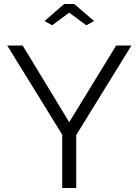

<svg xmlns="http://www.w3.org/2000/svg" viewBox="-20 -937 691 957"><path d="M93 -710 325 -328 559 -710H635L360 -264V0H290V-266L16 -710ZM202 -832 300 -917H350L449 -832L410 -811L325 -874L240 -811Z"/></svg>

Font: Raleway Thin
Style: Regular
Weight: 400
Version: Version 4.026